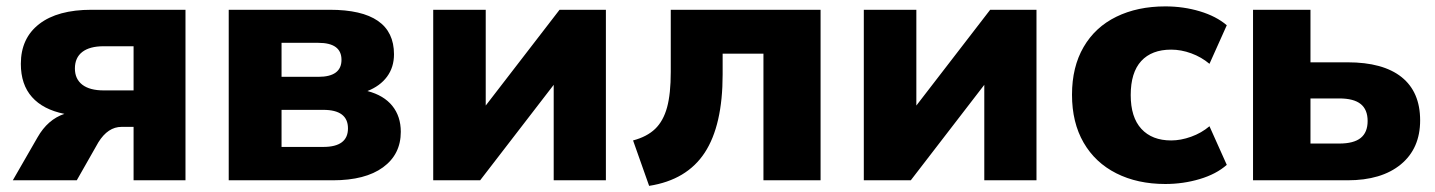

<svg xmlns="http://www.w3.org/2000/svg" viewBox="-20 -570 4537 607"><path d="M183.6 -210Q116.2 -223.6 81.1 -263.2Q45.9 -302.7 45.9 -368.2Q45.9 -449.2 104 -494.1Q162.1 -539.1 269.5 -539.1H566.4V0H402.3V-168.9H364.3Q321.3 -168.9 291 -120.1L222.7 0H20.5L98.6 -135.7Q130.9 -192.4 183.6 -210ZM307.6 -284.2H402.3V-423.8H307.6Q263.7 -423.8 240.2 -405.8Q216.8 -387.7 216.8 -353.5Q216.8 -320.3 240.2 -302.2Q263.7 -284.2 307.6 -284.2Z M703.1 -539.1H1022.5Q1225.6 -539.1 1225.6 -398.4Q1225.6 -357.4 1203.6 -327.6Q1181.6 -297.9 1141.6 -282.2Q1193.4 -268.6 1220.2 -235.4Q1247.1 -202.1 1247.1 -153.3Q1247.1 -82 1190.9 -41Q1134.8 0 1032.2 0H703.1ZM1002 -105.5Q1080.1 -105.5 1080.1 -164.1Q1080.1 -222.7 1002 -222.7H870.1V-105.5ZM986.3 -327.1Q1059.6 -327.1 1059.6 -380.9Q1059.6 -434.6 986.3 -434.6H870.1V-327.1Z M1349.6 -539.1H1515.6V-236.3L1749 -539.1H1895.5V0H1730.5V-301.8L1498 0H1349.6Z M2100.6 -342.8V-539.1H2574.2V0H2393.6V-400.4H2264.6V-335Q2264.6 -173.8 2208 -87.4Q2151.4 -1 2032.2 17.6L1981.4 -126Q2025.4 -137.7 2051.3 -162.6Q2077.1 -187.5 2088.9 -230.5Q2100.6 -273.4 2100.6 -342.8Z M2710.9 -539.1H2877V-236.3L3110.4 -539.1H3256.8V0H3091.8V-301.8L2859.4 0H2710.9Z M3369.1 -270.5Q3369.1 -358.4 3405.8 -421.4Q3442.4 -484.4 3509.3 -517.1Q3576.2 -549.8 3664.1 -549.8Q3721.7 -549.8 3773.4 -534.2Q3825.2 -518.6 3858.4 -490.2L3803.7 -368.2Q3778.3 -389.6 3746.1 -401.4Q3713.9 -413.1 3682.6 -413.1Q3621.1 -413.1 3587.9 -377Q3554.7 -340.8 3554.7 -269.5Q3554.7 -199.2 3588.4 -162.6Q3622.1 -126 3682.6 -126Q3712.9 -126 3745.6 -137.7Q3778.3 -149.4 3803.7 -170.9L3858.4 -48.8Q3825.2 -19.5 3772.9 -3.9Q3720.7 11.7 3664.1 11.7Q3576.2 11.7 3509.3 -22Q3442.4 -55.7 3405.8 -119.1Q3369.1 -182.6 3369.1 -270.5Z M3941.4 -539.1H4123V-373H4240.2Q4352.5 -373 4411.1 -326.2Q4469.7 -279.3 4469.7 -189.5Q4469.7 -100.6 4408.7 -50.3Q4347.7 0 4240.2 0H3941.4ZM4213.9 -116.2Q4259.8 -116.2 4281.7 -133.8Q4303.7 -151.4 4303.7 -187.5Q4303.7 -223.6 4281.7 -241.2Q4259.8 -258.8 4213.9 -258.8H4123V-116.2Z"/></svg>

Font: Min Sans Black
Style: Regular
Weight: 900
Designer: Jinseong-Kim, NotoSansCJK, Nunito
Foundry: Jinseong-Kim
Version: Version 1.000